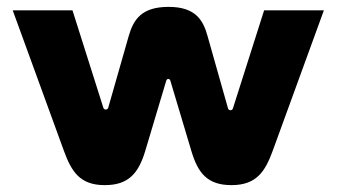

<svg xmlns="http://www.w3.org/2000/svg" viewBox="-20 -530 980 559"><path d="M403 -91 464 -295C466 -302 474 -302 476 -295L537 -91C556 -27 583 9 654 9C727 9 752 -31 774 -91L923 -500H749L658 -214C657 -211 654 -209 651 -209C648 -209 645 -211 644 -214L584 -426C572 -469 551 -510 471 -510C393 -510 369 -474 355 -426L295 -216C294 -213 291 -211 288 -211C285 -211 282 -213 281 -216L191 -500H17L166 -91C188 -31 212 9 285 9C353 9 383 -24 403 -91Z"/></svg>

Font: LT Wave Black
Style: Regular
Weight: 900
Designer: Daniel Lyons
Version: Version 2.5 (Glyphs App)